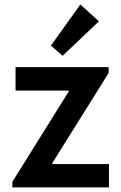

<svg xmlns="http://www.w3.org/2000/svg" viewBox="-20 -812 526 832"><path d="M33.7 -24.4 277.8 -415.5V-419.4H47.4V-521H450.7V-495.6L206.5 -105V-101.1H452.1V0H33.7ZM200.7 -614.3 328.1 -792.5 408.7 -719.7 251.5 -570.3Z"/></svg>

Font: Reddit Sans SemiBold
Style: Regular
Weight: 600
Designer: Stephen Hutchings
Foundry: Reddit
Version: Version 1.013